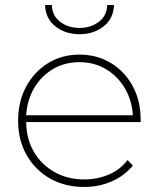

<svg xmlns="http://www.w3.org/2000/svg" viewBox="-20 -740 631 763"><path d="M315 3Q238 3 179 -30.5Q120 -64 86 -123.5Q52 -183 52 -260Q52 -337 84 -396Q116 -455 171 -489Q226 -523 296 -523Q365 -523 420 -490Q475 -457 507 -398.5Q539 -340 539 -264Q539 -261 539 -255H84Q85 -187 115 -136Q145 -85 197 -56Q249 -27 315 -27Q366 -27 411.5 -46Q457 -65 487 -104L508 -82Q473 -40 422.5 -18.5Q372 3 315 3ZM84 -282H508Q504 -343 475.5 -390.5Q447 -438 400.5 -465.5Q354 -493 296 -493Q237 -493 190.5 -465.5Q144 -438 116 -390.5Q88 -343 84 -282ZM296 -604Q240 -604 200.5 -635Q161 -666 159 -720H186Q187 -678 219 -653.5Q251 -629 296 -629Q341 -629 373 -653.5Q405 -678 406 -720H433Q431 -666 391.5 -635Q352 -604 296 -604Z"/></svg>

Font: Montserrat ExtraLight
Style: Regular
Weight: 200
Designer: Julieta Ulanovsky
Foundry: Julieta Ulanovsky
Version: Version 9.000; ttfautohint (v1.8.4.7-5d5b)